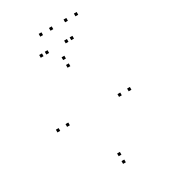

<svg xmlns="http://www.w3.org/2000/svg" viewBox="-229 -1069 1078 1207"><g transform="rotate(-30 310.0 -465.5)"><path d="M578.5 -356V-376H558.5V-356ZM320 -732V-752H300V-732ZM61.5 -356V-376H41.5V-356ZM320 21.5V1.5H300V21.5ZM131.5 -356V-376H111.5V-356ZM320 -676.5V-696.5H300V-676.5ZM508.5 -356V-376H488.5V-356ZM320 -34V-54H300V-34ZM426.5 -815V-835H406.5V-815ZM524.5 -931.5V-951.5H504.5V-931.5ZM449.5 -931.5V-951.5H429.5V-931.5ZM386.5 -815V-835H366.5V-815ZM246 -815V-835H226V-815ZM343.5 -931.5V-951.5H323.5V-931.5ZM269 -931.5V-951.5H249V-931.5ZM205.5 -815V-835H185.5V-815Z"/></g></svg>

Font: Monaspace Xenon Dots Var
Style: Regular
Weight: 400
Designer: Riley Cran and the Lettermatic Team
Version: Version 1.100 (Monaspace Xenon Dots)